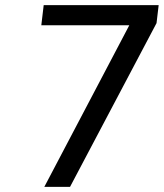

<svg xmlns="http://www.w3.org/2000/svg" viewBox="-20 -731 641 751"><path d="M153.3 0 485.8 -632.3H141.6L150.9 -710.9H600.6L592.3 -640.6L253.9 0Z"/></svg>

Font: Ride
Style: Italic
Weight: 400
Version: Version 3.000